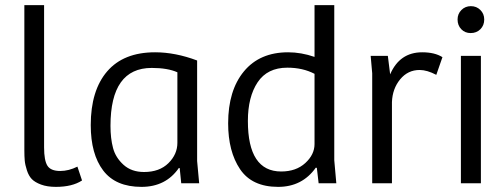

<svg xmlns="http://www.w3.org/2000/svg" viewBox="-20 -715 1968 749"><path d="M75 -695H152V-140Q152 -89 165 -68.5Q178 -48 215 -48Q248 -48 282 -65L300 -11Q262 14 198 14Q164 14 140 5Q116 -4 104 -16.5Q92 -29 85 -50.5Q78 -72 76.5 -88.5Q75 -105 75 -129Z M749 -479V-87L757 0H687L681 -59L678 -60Q627 14 532 14Q431 14 382.5 -50Q334 -114 334 -227Q334 -362 398 -436.5Q462 -511 585 -511Q664 -511 749 -479ZM672 -158V-433Q634 -450 572 -450Q411 -450 411 -224Q411 -175 421 -137.5Q431 -100 462 -72Q493 -44 542 -44Q602 -44 637 -78.5Q672 -113 672 -158Z M1104 -511Q1155 -511 1207 -493V-695H1284V-90L1292 0H1223L1216 -60L1212 -61Q1159 14 1065 14Q963 14 916.5 -55Q870 -124 870 -234Q870 -362 931.5 -436.5Q993 -511 1104 -511ZM1207 -153V-427Q1161 -451 1101 -451Q1023 -451 985 -394Q947 -337 947 -243Q947 -46 1077 -46Q1135 -46 1171 -79Q1207 -112 1207 -153Z M1509 -317V0H1432V-429L1426 -497H1493L1502 -425Q1539 -511 1627 -511Q1676 -511 1706 -492L1682 -423Q1646 -442 1617 -442Q1571 -442 1541 -405.5Q1511 -369 1509 -317Z M1856 0H1778V-497H1856ZM1765 -639Q1765 -661 1780 -676Q1795 -691 1817 -691Q1839 -691 1854 -676Q1869 -661 1869 -639Q1869 -616 1854 -601Q1839 -586 1816 -586Q1794 -586 1779.5 -601Q1765 -616 1765 -639Z"/></svg>

Font: BreeCF
Style: Light
Weight: 300
Designer: Veronika Burian, Jos Scaglione
Foundry: TypeTogether
Version: Version 0.0.2